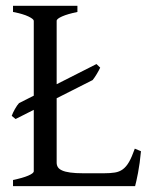

<svg xmlns="http://www.w3.org/2000/svg" viewBox="-20 -635 516 655"><path d="M460.9 -119.1Q457 -76.7 450.9 -45.4Q444.8 -14.2 440.9 0H24.4V-21Q57.6 -27.8 76.4 -35.9Q95.2 -43.9 95.2 -50.8V-260.3L33.2 -229L20 -239.7Q21.5 -244.1 24.4 -250.5Q27.3 -256.8 31 -263.2Q34.7 -269.5 38.3 -274.9Q42 -280.3 44.9 -283.2L95.2 -308.6V-564Q95.2 -569.8 77.4 -578.6Q59.6 -587.4 24.4 -594.2V-615.2H244.1V-594.2Q210.9 -587.4 192.1 -579.1Q173.3 -570.8 173.3 -564V-347.7L309.1 -416.5L321.8 -404.3Q317.9 -395.5 310.3 -382.8Q302.7 -370.1 295.9 -361.8L173.3 -299.8V-80.1Q173.3 -71.3 177.5 -64.7Q181.6 -58.1 191.9 -53.5Q202.1 -48.8 219.7 -46.4Q237.3 -43.9 264.2 -43.9H334Q356.4 -43.9 371.8 -46.4Q387.2 -48.8 398.9 -57.4Q410.6 -65.9 420.2 -82.5Q429.7 -99.1 439.9 -127.9Z"/></svg>

Font: Gentium Plus Phon
Style: Regular
Weight: 400
Designer: J. Victor Gaultney, Annie Olsen, Iska Routamaa, Becca Hirsbrunner
Foundry: SIL International
Version: Version 5.000